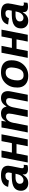

<svg xmlns="http://www.w3.org/2000/svg" viewBox="1616 -2194 588 3860"><g transform="rotate(-90 1910.0 -264.0)"><path d="M436 5Q388 5 361 -15.5Q334 -36 334 -70Q334 -83 336 -101H333Q292 -39 252.5 -14.5Q213 10 155 10Q87 10 46 -30.5Q5 -71 5 -136Q5 -227 68 -272.5Q131 -318 269 -321L362 -322Q373 -371 373 -386Q373 -449 311 -449Q267 -449 243.5 -431.5Q220 -414 211 -379L83 -395Q118 -538 313 -538Q414 -538 461 -502.5Q508 -467 508 -394Q508 -378 497 -317L462 -145Q458 -125 458 -110Q458 -78 497 -78Q512 -78 527 -82L520 -6Q493 5 436 5ZM336 -201 347 -246H268Q210 -245 177.5 -222.5Q145 -200 145 -159Q145 -125 164.5 -105.5Q184 -86 216 -86Q257 -86 290 -117.5Q323 -149 336 -201Z M676 -528H814L773 -319H962L1003 -528H1140L1037 0H900L944 -226H755L711 0H573Z M1806 -436Q1761 -436 1728.5 -398Q1696 -360 1683 -296L1625 0H1489L1549 -310Q1557 -356 1557 -376Q1557 -436 1495 -436Q1452 -436 1419 -398.5Q1386 -361 1372 -295L1315 0H1177L1258 -416Q1267 -458 1277 -528H1410Q1410 -527 1405 -490Q1400 -456 1396 -438H1398Q1434 -494 1470.5 -516Q1507 -538 1558 -538Q1618 -538 1653.5 -508.5Q1689 -479 1696 -424Q1735 -485 1775 -511.5Q1815 -538 1868 -538Q1936 -538 1972 -502Q2008 -466 2008 -399Q2008 -371 1997 -319L1935 0H1799L1858 -306Q1867 -349 1867 -374V-376Q1866 -436 1806 -436Z M2628 -333Q2630 -182 2539.5 -85Q2449 12 2310 10Q2204 10 2142 -47.5Q2080 -105 2080 -205Q2077 -351 2165.5 -445.5Q2254 -540 2393 -538Q2507 -538 2567.5 -485Q2628 -432 2628 -333ZM2484 -323Q2484 -444 2382 -444Q2327 -444 2294 -414Q2262 -386 2242 -325Q2224 -266 2224 -210Q2224 -84 2325 -84Q2402 -81 2439 -143.5Q2476 -206 2484 -323Z M2780 -528H2918L2877 -319H3066L3107 -528H3244L3141 0H3004L3048 -226H2859L2815 0H2677Z M3700 5Q3652 5 3625 -15.5Q3598 -36 3598 -70Q3598 -83 3600 -101H3597Q3556 -39 3516.5 -14.5Q3477 10 3419 10Q3351 10 3310 -30.5Q3269 -71 3269 -136Q3269 -227 3332 -272.5Q3395 -318 3533 -321L3626 -322Q3637 -371 3637 -386Q3637 -449 3575 -449Q3531 -449 3507.5 -431.5Q3484 -414 3475 -379L3347 -395Q3382 -538 3577 -538Q3678 -538 3725 -502.5Q3772 -467 3772 -394Q3772 -378 3761 -317L3726 -145Q3722 -125 3722 -110Q3722 -78 3761 -78Q3776 -78 3791 -82L3784 -6Q3757 5 3700 5ZM3600 -201 3611 -246H3532Q3474 -245 3441.5 -222.5Q3409 -200 3409 -159Q3409 -125 3428.5 -105.5Q3448 -86 3480 -86Q3521 -86 3554 -117.5Q3587 -149 3600 -201Z"/></g></svg>

Font: Libra Sans
Style: Bold Italic
Weight: 700
Italic angle: -12°
Foundry: Context Ltd
Version: Version 1.002